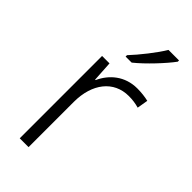

<svg xmlns="http://www.w3.org/2000/svg" viewBox="-241 -872 877 877"><g transform="rotate(45 197.0 -434.0)"><path d="M351 -809V-817H283C257 -773 203 -705 166 -666V-657H205C255 -697 321 -768 351 -809ZM307 -592C227 -592 172 -544 145 -484H142L136 -583H88V-51H145V-343C145 -462 207 -540 304 -540C328 -540 349 -537 370 -531L379 -584C358 -589 333 -592 307 -592Z"/></g></svg>

Font: Noto Sans Tamil UI Light
Style: Regular
Weight: 300
Designer: Jelle Bosma - Monotype Design Team
Foundry: Monotype Imaging Inc.
Version: Version 2.004